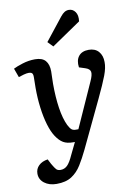

<svg xmlns="http://www.w3.org/2000/svg" viewBox="-107 -859 824 1158"><g transform="rotate(-10 305.0 -280.5)"><path d="M344 57Q321 105 296.5 144.5Q272 184 236.5 207Q201 230 144 230Q99 230 69.5 207.5Q40 185 40 149Q40 120 60.5 100Q81 80 116 75L132 106Q147 132 156 141.5Q165 151 182 151Q206 151 223.5 134Q241 117 261 72L296 0H284Q248 0 225 -13.5Q202 -27 181 -59Q162 -88 148 -135Q134 -182 126.5 -240.5Q119 -299 119 -361Q119 -377 119.5 -395.5Q120 -414 120 -429Q120 -447 113.5 -453Q107 -459 94 -459Q82 -459 63 -454Q44 -449 31 -444L11 -499Q30 -509 68 -521Q106 -533 145 -533Q189 -533 209 -510Q229 -487 229 -444Q229 -427 228 -409.5Q227 -392 227 -369Q227 -287 237 -220Q247 -153 268 -109Q280 -86 289.5 -79Q299 -72 313 -72H330L452 -344Q469 -381 466 -399.5Q463 -418 435 -427L398 -439Q392 -482 412 -507.5Q432 -533 474 -533Q513 -533 534.5 -508.5Q556 -484 556 -444Q557 -410 539 -362.5Q521 -315 482 -233ZM347 -761Q359 -776 371 -783.5Q383 -791 398 -791Q422 -791 437 -770Q452 -749 447 -712L268 -590L237 -622Z"/></g></svg>

Font: Literata 7pt Medium
Style: Italic
Weight: 500
Italic angle: -2°
Designer: Latin by Veronika Burian and Jose Scaglione. Greek by Irene Vlachou. Cyrillic by Vera Evstafieva
Foundry: TypeTogether
Version: Version 3.002